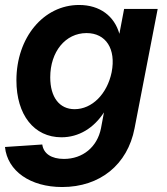

<svg xmlns="http://www.w3.org/2000/svg" viewBox="-30 -536 672 772"><path d="M220 216C372 216 483 126 511 -20L604 -500H469L450 -400C430 -471 372 -516 288 -516C145 -516 36 -385 36 -213C36 -74 107 16 217 16C287 16 347 -21 388 -84L376 -20C361 55 303 103 227 103C177 103 145 82 140 45L-10 55C0 152 92 216 220 216ZM270 -97C209 -97 172 -145 172 -225C172 -328 233 -403 318 -403C396 -403 437 -339 419 -246C401 -158 340 -97 270 -97Z"/></svg>

Font: Uncut Sans
Style: Bold Italic
Weight: 700
Italic angle: -11°
Designer: Kasper Nordkvist
Foundry: UNCUT.wtf
Version: Version 1.304;Glyphs 3.2 (3246)